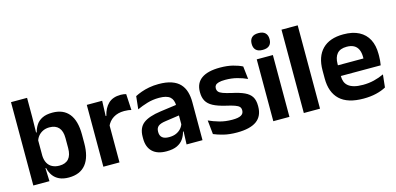

<svg xmlns="http://www.w3.org/2000/svg" viewBox="-65 -1071 3036 1471"><g transform="rotate(-15 1453.0 -335.0)"><path d="M336 11.5Q292 11.5 261.2 -2.8Q230.5 -17 211.8 -43Q193 -69 185 -104H148.5L181.5 -202Q183 -167 196.5 -143Q210 -119 234 -107Q258 -95 289.5 -95Q338 -95 363 -123.2Q388 -151.5 388 -208V-287.5Q388 -342.5 363 -370.5Q338 -398.5 289.5 -398.5Q261 -398.5 238.5 -387.8Q216 -377 201 -359Q186 -341 179.5 -317.5L150.5 -386.5H186.5Q194.5 -418.5 212 -444.8Q229.5 -471 260.8 -486.2Q292 -501.5 340.5 -501.5Q427 -501.5 472 -445.8Q517 -390 517 -281V-213Q517 -103 471.5 -45.8Q426 11.5 336 11.5ZM184 0H56V-661H183.5V-510L181 -360.5L181.5 -345V-150.5L179.5 -120Z M736 -285 703.5 -370.5H734.5Q748 -430 783.5 -464Q819 -498 882 -498Q895 -498 905.5 -496.2Q916 -494.5 924.5 -492L931.5 -364Q920.5 -367.5 906 -369.2Q891.5 -371 875.5 -371Q824.5 -371 788.8 -348.5Q753 -326 736 -285ZM739.5 0H611.5V-490.5H733.5L728 -340L739.5 -335.5Z M1398 0H1271.5L1276 -120L1272.5 -131V-284.5L1272 -306.5Q1272 -354.5 1245.8 -377Q1219.5 -399.5 1160 -399.5Q1109.5 -399.5 1065.2 -386.2Q1021 -373 983.5 -355.5L994.5 -457.5Q1016.5 -469 1044.8 -479.2Q1073 -489.5 1108 -496Q1143 -502.5 1183.5 -502.5Q1243.5 -502.5 1285 -488.2Q1326.5 -474 1351.2 -447.5Q1376 -421 1387 -384.2Q1398 -347.5 1398 -303ZM1111 11.5Q1038 11.5 999.8 -25Q961.5 -61.5 961.5 -129V-143Q961.5 -214.5 1005.5 -248.8Q1049.5 -283 1145 -296L1284 -315L1291.5 -232.5L1163.5 -214Q1121.5 -208.5 1103.8 -194Q1086 -179.5 1086 -151.5V-146.5Q1086 -119 1103.2 -103.8Q1120.5 -88.5 1157.5 -88.5Q1190.5 -88.5 1214 -99Q1237.5 -109.5 1252.8 -126.8Q1268 -144 1274.5 -165.5L1292.5 -102H1270.5Q1262.5 -70.5 1244.8 -44.8Q1227 -19 1195 -3.8Q1163 11.5 1111 11.5Z M1669.5 12Q1610.5 12 1564.8 0.8Q1519 -10.5 1487 -24.5L1475.5 -135.5Q1513.5 -118 1559.2 -105Q1605 -92 1660 -92Q1708 -92 1729.5 -104.2Q1751 -116.5 1751 -141V-144Q1751 -160.5 1741.2 -171Q1731.5 -181.5 1707 -190.2Q1682.5 -199 1638 -209Q1576.5 -223.5 1540.8 -242.8Q1505 -262 1489.5 -290.2Q1474 -318.5 1474 -358V-362.5Q1474 -432 1523.5 -467.2Q1573 -502.5 1670 -502.5Q1727.5 -502.5 1771.8 -491.2Q1816 -480 1845.5 -464.5L1857 -362.5Q1822 -379 1778.5 -390.2Q1735 -401.5 1685 -401.5Q1652.5 -401.5 1633.8 -396.2Q1615 -391 1607 -381.5Q1599 -372 1599 -358.5V-356Q1599 -341 1607.8 -330Q1616.5 -319 1640 -310.2Q1663.5 -301.5 1706 -291.5Q1768 -278.5 1805.5 -261Q1843 -243.5 1860 -216.2Q1877 -189 1877 -145V-139Q1877 -63 1825.5 -25.5Q1774 12 1669.5 12Z M2087.5 0H1959.5V-490.5H2087.5ZM2023.5 -548.5Q1987 -548.5 1969.8 -565.8Q1952.5 -583 1952.5 -613.5V-616Q1952.5 -646.5 1969.8 -664Q1987 -681.5 2023.5 -681.5Q2059.5 -681.5 2077 -664Q2094.5 -646.5 2094.5 -616V-613.5Q2094.5 -582.5 2077 -565.5Q2059.5 -548.5 2023.5 -548.5Z M2330 0H2201.5V-661H2330Z M2673.5 12Q2547.5 12 2486 -46Q2424.5 -104 2424.5 -214V-278Q2424.5 -387 2482 -445.5Q2539.5 -504 2649 -504Q2723 -504 2772.5 -478Q2822 -452 2846.8 -404.2Q2871.5 -356.5 2871.5 -290V-272.5Q2871.5 -254.5 2869.8 -235.8Q2868 -217 2865 -200.5H2749Q2750.5 -228 2750.8 -252.8Q2751 -277.5 2751 -297.5Q2751 -332 2740 -356.2Q2729 -380.5 2706.5 -393Q2684 -405.5 2649 -405.5Q2597.5 -405.5 2573 -377Q2548.5 -348.5 2548.5 -296V-250.5L2549 -236V-197.5Q2549 -174.5 2556.2 -155Q2563.5 -135.5 2580.5 -121.2Q2597.5 -107 2625.8 -99Q2654 -91 2696.5 -91Q2742.5 -91 2784.2 -101.2Q2826 -111.5 2863.5 -129L2852.5 -28Q2819 -9.5 2773.8 1.2Q2728.5 12 2673.5 12ZM2839 -200.5H2492.5V-285.5H2839Z"/></g></svg>

Font: Anek Malayalam Medium SemiBold
Style: Regular
Weight: 600
Version: Version 1.003